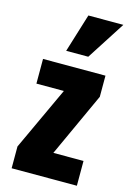

<svg xmlns="http://www.w3.org/2000/svg" viewBox="-128 -913 660 976"><g transform="rotate(15 202.5 -425.5)"><path d="M148.9 -648.4 211.4 -851.1H395.5L265.1 -648.4ZM35.6 0V-114.7L190.4 -448.2H45.9V-578.1H374.5V-466.8L220.2 -130.4H378.9V0Z"/></g></svg>

Font: Oswald
Style: Heavy
Weight: 800
Designer: Vernon Adams
Foundry: Vernon Adams
Version: 3.0; ttfautohint (v0.95) -l 8 -r 50 -G 200 -x 0 -w "G" -W -c